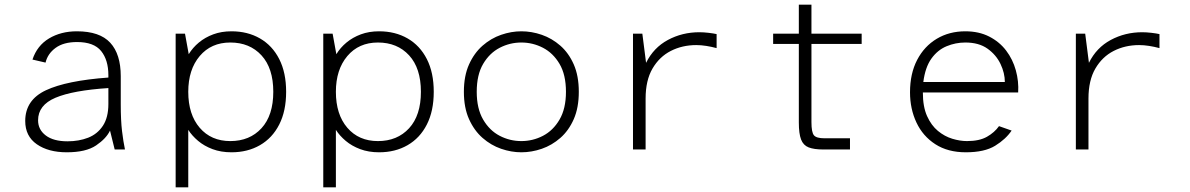

<svg xmlns="http://www.w3.org/2000/svg" viewBox="-20 -640 5096 822"><path d="M266 12Q187 12 137.5 -22.5Q88 -57 88 -122Q88 -212 176.5 -253.5Q265 -295 444 -308V-318Q444 -383 413 -421.5Q382 -460 310 -460Q252 -460 218 -435Q184 -410 175 -372L119 -385Q139 -445 190 -475.5Q241 -506 309 -506Q407 -506 452 -457Q497 -408 497 -314V-194Q497 -124 502.5 -78.5Q508 -33 515 0H471L451 -81Q435 -47 391.5 -17.5Q348 12 266 12ZM269 -35Q318 -35 357.5 -50.5Q397 -66 420.5 -101.5Q444 -137 444 -195V-263Q292 -253 217.5 -221.5Q143 -190 143 -125Q143 -85 176 -60Q209 -35 269 -35Z M732 162V-496H772L788 -408Q805 -436 831.5 -458Q858 -480 893 -493Q928 -506 971 -506Q1040 -506 1093 -475.5Q1146 -445 1175.5 -387Q1205 -329 1205 -247Q1205 -165 1175.5 -107Q1146 -49 1093 -18.5Q1040 12 971 12Q926 12 890 -1.5Q854 -15 828 -37Q802 -59 786 -84V162ZM966 -36Q1049 -36 1099.5 -91Q1150 -146 1150 -247Q1150 -348 1099.5 -403Q1049 -458 966 -458Q884 -458 835 -400Q786 -342 786 -247Q786 -150 835 -93Q884 -36 966 -36Z M1364 162V-496H1404L1420 -408Q1437 -436 1463.5 -458Q1490 -480 1525 -493Q1560 -506 1603 -506Q1672 -506 1725 -475.5Q1778 -445 1807.5 -387Q1837 -329 1837 -247Q1837 -165 1807.5 -107Q1778 -49 1725 -18.5Q1672 12 1603 12Q1558 12 1522 -1.5Q1486 -15 1460 -37Q1434 -59 1418 -84V162ZM1598 -36Q1681 -36 1731.5 -91Q1782 -146 1782 -247Q1782 -348 1731.5 -403Q1681 -458 1598 -458Q1516 -458 1467 -400Q1418 -342 1418 -247Q1418 -150 1467 -93Q1516 -36 1598 -36Z M2212 12Q2169 12 2125.5 -3Q2082 -18 2046 -49.5Q2010 -81 1988 -130Q1966 -179 1966 -247Q1966 -315 1988 -364Q2010 -413 2046 -444.5Q2082 -476 2125.5 -491Q2169 -506 2212 -506Q2256 -506 2299.5 -491Q2343 -476 2379 -444.5Q2415 -413 2436.5 -364Q2458 -315 2458 -247Q2458 -179 2436.5 -130Q2415 -81 2379 -49.5Q2343 -18 2299.5 -3Q2256 12 2212 12ZM2212 -36Q2261 -36 2304.5 -58.5Q2348 -81 2375.5 -128Q2403 -175 2403 -247Q2403 -320 2375.5 -366.5Q2348 -413 2304.5 -435.5Q2261 -458 2212 -458Q2163 -458 2119.5 -435.5Q2076 -413 2048.5 -366.5Q2021 -320 2021 -247Q2021 -175 2048.5 -128Q2076 -81 2119.5 -58.5Q2163 -36 2212 -36Z M2690 0V-496H2730L2746 -371Q2778 -436 2839.5 -469Q2901 -502 2974 -502Q2992 -502 3013.5 -499.5Q3035 -497 3048 -494V-434Q3026 -440 3003.5 -443.5Q2981 -447 2961 -447Q2901 -447 2852 -422Q2803 -397 2773.5 -346.5Q2744 -296 2744 -218V0Z M3505 0Q3465 0 3442 -9Q3419 -18 3409.5 -43Q3400 -68 3400 -116V-452H3290V-496H3400V-620H3454V-496H3669V-452H3454V-117Q3454 -74 3464.5 -61Q3475 -48 3509 -48H3619V0Z M4115 12Q4038 12 3984.5 -22.5Q3931 -57 3903.5 -115.5Q3876 -174 3876 -245Q3876 -325 3906.5 -383.5Q3937 -442 3990.5 -474Q4044 -506 4113 -506Q4171 -506 4215 -483.5Q4259 -461 4287.5 -423.5Q4316 -386 4329 -339Q4342 -292 4339 -244H3931Q3931 -183 3949 -143Q3967 -103 3995.5 -79.5Q4024 -56 4057 -46Q4090 -36 4120 -36Q4173 -36 4205.5 -54.5Q4238 -73 4257 -100L4311 -81Q4286 -44 4240.5 -16Q4195 12 4115 12ZM3933 -289H4282Q4282 -327 4263.5 -366Q4245 -405 4208 -431.5Q4171 -458 4113 -458Q4071 -458 4032.5 -442Q3994 -426 3967.5 -389Q3941 -352 3933 -289Z M4586 0V-496H4626L4642 -371Q4674 -436 4735.5 -469Q4797 -502 4870 -502Q4888 -502 4909.5 -499.5Q4931 -497 4944 -494V-434Q4922 -440 4899.5 -443.5Q4877 -447 4857 -447Q4797 -447 4748 -422Q4699 -397 4669.5 -346.5Q4640 -296 4640 -218V0Z"/></svg>

Font: Atkinson Hyperlegible Mono ExtraLight
Style: Regular
Weight: 200
Monospace: yes
Designer: Elliott Scott, Megan Eiswerth, Linus Boman, Theodore Petrosky, Letters from Sweden
Foundry: Applied Design Works, Letters from Sweden
Version: Version 2.001